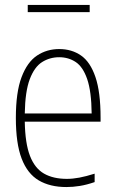

<svg xmlns="http://www.w3.org/2000/svg" viewBox="-20 -746 464 775"><path d="M248 9Q182 9 136.5 -17.8Q91 -44.5 67.5 -105.5Q44 -166.5 44 -270Q44 -373.5 67 -434.5Q90 -495.5 129.5 -521.8Q169 -548 219 -548Q269.5 -548 307 -522Q344.5 -496 365.2 -435.2Q386 -374.5 386 -270V-255H80Q81.5 -167 101 -116.8Q120.5 -66.5 157.8 -45.2Q195 -24 250 -24Q273.5 -24 300.2 -29Q327 -34 362 -45V-11Q330 0 302.2 4.5Q274.5 9 248 9ZM219 -515Q181 -515 150 -495.5Q119 -476 100.2 -426.5Q81.5 -377 80 -288H350Q349 -377 332 -426.5Q315 -476 285.8 -495.5Q256.5 -515 219 -515ZM92 -697V-726H342V-697Z"/></svg>

Font: Encode Sans Condensed Condensed Thin
Style: Regular
Weight: 100
Width: 3
Designer: Multiple Designers
Foundry: Impallari Type
Version: Version 3.000; ttfautohint (v1.8.3) -l 8 -r 50 -G 200 -x 14 